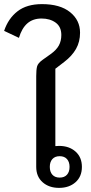

<svg xmlns="http://www.w3.org/2000/svg" viewBox="-40 -901 442 933"><path d="M247 12Q198 12 167 -15.5Q136 -43 136 -90V-531Q136 -561 140 -577.5Q144 -594 168 -611L206 -638Q234 -658 246 -680Q258 -702 258 -731Q258 -771 230.5 -791Q203 -811 162 -811Q120 -811 93 -787.5Q66 -764 52 -717L-20 -751Q0 -811 45 -846Q90 -881 164 -881Q252 -881 300.5 -842Q349 -803 349 -742Q349 -698 329.5 -663.5Q310 -629 272 -600L229 -567V-191Q234 -191 238 -191.5Q242 -192 247 -192Q296 -192 327 -164.5Q358 -137 358 -90Q358 -43 327 -15.5Q296 12 247 12ZM250 -38Q273 -38 285.5 -52Q298 -66 298 -90Q298 -114 285.5 -128Q273 -142 250 -142Q227 -142 214.5 -128Q202 -114 202 -90Q202 -66 214.5 -52Q227 -38 250 -38Z"/></svg>

Font: IBM Plex Sans Thai Looped Text
Style: Regular
Weight: 450
Designer: Mike Abbink, Paul van der Laan, Pieter van Rosmalen, Ben Mitchell, Mark Frömberg
Foundry: Bold Monday
Version: Version 1.1